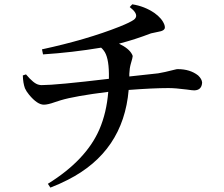

<svg xmlns="http://www.w3.org/2000/svg" viewBox="-20 -811 1040 891"><path d="M580.1 -468.8V-456.1Q700.2 -468.8 713.9 -470.7Q739.3 -474.6 793 -488.3Q799.8 -490.2 804.7 -490.2Q862.3 -490.2 899.4 -460.9Q917 -444.3 918 -427.7Q916 -392.6 881.8 -391.6Q873 -391.6 846.7 -395.5Q793.9 -402.3 761.7 -402.3Q690.4 -402.3 577.1 -393.6Q552.7 -107.4 294.9 23.4Q256.8 43 213.9 59.6L202.1 42Q379.9 -68.4 441.4 -210.9Q474.6 -288.1 482.4 -384.8Q326.2 -365.2 261.7 -345.7Q252 -342.8 234.4 -336.9Q202.1 -325.2 183.6 -325.2Q153.3 -325.2 115.2 -371.1Q101.6 -387.7 95.7 -401.4Q86.9 -425.8 85.9 -460.9L100.6 -465.8Q136.7 -422.9 159.2 -418Q166 -416 172.9 -416Q240.2 -416 485.4 -445.3V-469.7Q484.4 -547.9 460.9 -577.1Q455.1 -585 449.2 -589.8Q315.4 -567.4 179.7 -558.6L174.8 -582Q382.8 -627 535.2 -687.5Q584 -707 601.6 -719.7Q624 -737.3 597.7 -764.6Q590.8 -771.5 582 -778.3L593.8 -791Q650.4 -782.2 696.3 -751Q732.4 -725.6 743.2 -695.3Q745.1 -688.5 745.1 -683.6Q745.1 -668 712.9 -663.1Q687.5 -658.2 680.7 -656.2Q607.4 -627.9 532.2 -608.4Q579.1 -585.9 592.8 -558.6Q595.7 -553.7 595.7 -549.8Q595.7 -543.9 586.9 -514.6Q581.1 -494.1 580.1 -468.8Z"/></svg>

Font: GenYoMin JP SemiBold
Style: Regular
Weight: 600
Version: Version 1.001;PS 1;hotconv 16.6.51;makeotf.lib2.5.65220 DEVE